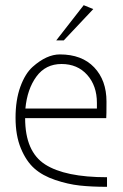

<svg xmlns="http://www.w3.org/2000/svg" viewBox="-20 -720 473 741"><path d="M393 -36V1Q333 1 287.5 -4Q242 -9 193 -25.5Q144 -42 112.5 -70Q81 -98 60.5 -147.5Q40 -197 40 -265.5Q40 -334 58.5 -385Q77 -436 106 -462Q160 -510 211 -510Q296 -510 343.5 -460Q391 -410 391 -328Q391 -273 390 -264H77Q77 -135 154 -85.5Q231 -36 393 -36ZM354 -301V-323Q354 -389 316.5 -431Q279 -473 217.5 -473Q156 -473 120.5 -424.5Q85 -376 78 -301ZM340 -685 226 -564H197L303 -700Z"/></svg>

Font: Bubbler One
Style: Regular
Weight: 400
Designer: Brenda Gallo (gbrenda1987@gmail.com)
Foundry: Brenda Gallo
Version: Version 1.003